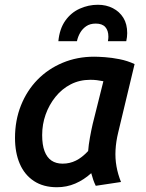

<svg xmlns="http://www.w3.org/2000/svg" viewBox="-20 -772 611 806"><path d="M219 14Q162 14 122.5 -12Q83 -38 63 -84.5Q43 -131 43 -193Q43 -267 68 -329.5Q93 -392 137.5 -437.5Q182 -483 243 -508.5Q304 -534 375 -534Q392 -534 420.5 -532Q449 -530 482 -523.5Q515 -517 545 -503L476 -215Q467 -178 465 -142.5Q463 -107 469 -73.5Q475 -40 488 -8L382 8Q376 -4 371.5 -17Q367 -30 363 -45Q332 -17 296 -1.5Q260 14 219 14ZM243 -85Q273 -85 299 -98Q325 -111 350 -138Q352 -164 357.5 -194.5Q363 -225 369 -251L414 -431Q399 -434 386.5 -435.5Q374 -437 359 -437Q314 -437 277 -418Q240 -399 213 -365.5Q186 -332 171.5 -291Q157 -250 157 -205Q157 -164 167 -137.5Q177 -111 196 -98Q215 -85 243 -85ZM225 -599Q230 -651 254 -685Q278 -719 314.5 -735.5Q351 -752 391 -752Q426 -752 454 -737.5Q482 -723 498 -697Q514 -671 514 -633Q514 -625 513 -616.5Q512 -608 510 -599H433Q434 -604 434.5 -609Q435 -614 435 -618Q435 -644 422 -658.5Q409 -673 382 -673Q358 -673 342 -662Q326 -651 316.5 -634.5Q307 -618 303 -599Z"/></svg>

Font: Ubuntu Sans SemiBold
Style: Italic
Weight: 600
Italic angle: -13.5°
Designer: Dalton Maag Ltd
Foundry: Dalton Maag Ltd
Version: Version 1.006